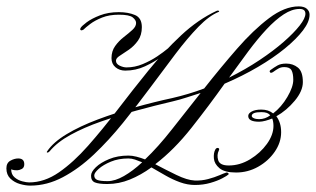

<svg xmlns="http://www.w3.org/2000/svg" viewBox="-90 -579 989 601"><path d="M282 -541Q311 -541 332.5 -532Q354 -523 354 -494Q354 -469 342 -452Q330 -435 313.5 -423.5Q297 -412 285 -404.5Q273 -397 273 -389Q273 -379 284.5 -373.5Q296 -368 306 -368Q332 -368 357 -378.5Q382 -389 402 -402.5Q422 -416 434.5 -426.5Q447 -437 447 -437Q447 -437 449.5 -432Q452 -427 442 -421Q435 -416 414 -400.5Q393 -385 364 -371.5Q335 -358 302 -358Q284 -358 271.5 -368.5Q259 -379 259 -397Q259 -419 270.5 -435Q282 -451 297.5 -463Q313 -475 324.5 -485.5Q336 -496 336 -507Q336 -516 325.5 -524.5Q315 -533 282 -533Q252 -533 229.5 -524Q207 -515 192.5 -504Q178 -493 171 -486Q167 -484 166 -484Q159 -484 162 -491Q165 -497 181 -509Q197 -521 223 -531Q249 -541 282 -541ZM592 -546Q594 -546 595.5 -544.5Q597 -543 595 -542Q565 -530 531 -495Q497 -460 459.5 -410.5Q422 -361 380.5 -305Q339 -249 295 -194.5Q251 -140 204 -95.5Q157 -51 107 -24.5Q57 2 5 2Q-10 2 -27.5 -3Q-45 -8 -57.5 -20Q-70 -32 -70 -52Q-70 -69 -57.5 -76Q-45 -83 -33 -83Q-14 -83 -14 -65Q-14 -54 -22 -50Q-30 -46 -36 -46Q-46 -46 -50.5 -47.5Q-55 -49 -55 -49Q-55 -33 -44.5 -24Q-34 -15 -20.5 -11.5Q-7 -8 1 -8Q49 -8 94.5 -39.5Q140 -71 185.5 -122.5Q231 -174 278 -235.5Q325 -297 374 -357.5Q423 -418 476.5 -468Q530 -518 588 -545Q589 -545 590 -545.5Q591 -546 592 -546ZM806 -380Q827 -380 842.5 -367.5Q858 -355 858 -322Q858 -294 832.5 -263.5Q807 -233 775 -215Q782 -206 786 -193.5Q790 -181 790 -165Q790 -133 770 -104Q750 -75 718 -57Q686 -39 649 -39Q613 -39 597 -52.5Q581 -66 579.5 -83Q578 -100 584 -111Q587 -116 591 -116Q594 -116 595.5 -114Q597 -112 595 -108Q588 -94 593 -77.5Q598 -61 626 -61Q661 -61 693 -80.5Q725 -100 745.5 -128.5Q766 -157 766 -185Q766 -191 765 -197.5Q764 -204 762 -208Q752 -204 741 -201Q730 -198 721 -198Q687 -198 687 -216Q687 -224 698 -230Q709 -236 728 -236Q750 -236 765 -224Q791 -244 809.5 -275.5Q828 -307 828 -329Q828 -349 822.5 -359Q817 -369 800 -369Q790 -369 782.5 -365Q775 -361 764 -353Q760 -351 758 -351Q756 -351 754.5 -354Q753 -357 757 -360Q768 -368 778.5 -374Q789 -380 806 -380ZM721 -206Q740 -206 756 -218Q752 -223 745.5 -225.5Q739 -228 728 -228Q698 -228 698 -216Q698 -212 704.5 -209Q711 -206 721 -206ZM845 -559Q862 -559 870.5 -551.5Q879 -544 879 -533Q879 -511 858.5 -484Q838 -457 802 -427.5Q766 -398 717.5 -369.5Q669 -341 613 -317Q564 -248 509.5 -179Q455 -110 396 -65Q428 -48 462 -31.5Q496 -15 519 -14Q541 -13 561.5 -18.5Q582 -24 597 -30.5Q612 -37 616 -38Q618 -39 620 -39Q623 -39 625 -36.5Q627 -34 624 -32Q621 -29 606 -21Q591 -13 568.5 -6.5Q546 0 520 0Q497 0 473.5 -8.5Q450 -17 427.5 -30Q405 -43 384 -55Q351 -31 316.5 -17Q282 -3 246 -3Q219 -3 207 -8Q195 -13 195 -29Q195 -41 210 -55.5Q225 -70 251.5 -81Q278 -92 312 -92Q324 -92 337.5 -88.5Q351 -85 364 -80Q405 -119 448.5 -174.5Q492 -230 538 -288Q516 -281 494.5 -274Q473 -267 452 -262Q396 -249 337.5 -233Q279 -217 226 -198.5Q173 -180 131 -157Q89 -134 65 -105Q61 -101 58 -101.5Q55 -102 58 -106Q77 -134 118.5 -159Q160 -184 216 -205Q272 -226 332.5 -243Q393 -260 449 -272Q475 -278 500 -285.5Q525 -293 549 -302Q601 -368 652 -426.5Q703 -485 752 -522Q801 -559 845 -559ZM627 -336Q679 -362 722.5 -391Q766 -420 798 -448Q830 -476 848 -499Q866 -522 866 -536Q866 -551 848 -551Q824 -551 798 -534Q772 -517 744 -487Q716 -457 687 -418Q658 -379 627 -336ZM247 -12Q270 -12 298 -28Q326 -44 355 -71Q343 -76 332.5 -79.5Q322 -83 312 -83Q281 -83 257 -73Q233 -63 219 -50.5Q205 -38 205 -30Q205 -20 214 -16Q223 -12 247 -12Z"/></svg>

Font: Kapakana
Style: Regular
Weight: 400
Designer: Kousuke Nagai
Version: Version 1.002